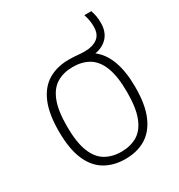

<svg xmlns="http://www.w3.org/2000/svg" viewBox="-168 -812 872 935"><g transform="rotate(-30 268.0 -344.5)"><path d="M267.5 9Q203 9 154.5 -19.2Q106 -47.5 79.2 -109Q52.5 -170.5 52.5 -270Q52.5 -369 79.2 -430.5Q106 -492 154.5 -520.2Q203 -548.5 268 -548.5Q294.5 -548.5 317 -546.2Q339.5 -544 356.5 -544Q401.5 -544 428.2 -563.8Q455 -583.5 455 -627Q455 -647.5 451.8 -664Q448.5 -680.5 443 -698H482Q488 -680.5 491 -664.2Q494 -648 494 -625.5Q494 -577 468 -547.5Q442 -518 396.5 -510Q483 -443.5 483 -270Q483 -171.5 456 -109.8Q429 -48 380.8 -19.5Q332.5 9 267.5 9ZM267.5 -31.5Q319 -31.5 356.8 -53.8Q394.5 -76 415.2 -128Q436 -180 436 -269Q436 -359 415.2 -411.2Q394.5 -463.5 356.8 -485.8Q319 -508 267.5 -508Q216.5 -508 178.5 -486Q140.5 -464 119.8 -412.2Q99 -360.5 99 -271.5Q99 -181.5 119.8 -129Q140.5 -76.5 178.5 -54Q216.5 -31.5 267.5 -31.5Z"/></g></svg>

Font: Encode Sans XLt
Style: Regular
Weight: 200
Designer: Multiple Designers
Foundry: Impallari Type
Version: Version 3.002; ttfautohint (v1.8.3) -l 8 -r 50 -G 200 -x 14 